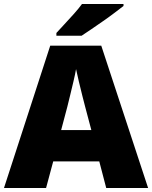

<svg xmlns="http://www.w3.org/2000/svg" viewBox="-20 -947 766 967"><path d="M515 0 480 -134H248L212 0H0L233 -717H490L726 0ZM409 -409Q404 -428 395 -463.5Q386 -499 377 -537Q368 -575 363 -599Q359 -575 350.5 -539Q342 -503 333.5 -468Q325 -433 319 -409L288 -292H440ZM602 -917Q584 -903 557 -882.5Q530 -862 499 -840.5Q468 -819 439.5 -799.5Q411 -780 391 -767H264V-781Q281 -800 305 -825.5Q329 -851 353 -878Q377 -905 393 -927H602Z"/></svg>

Font: Noto Sans Ethiopic Black
Style: Regular
Weight: 900
Designer: Monotype Design Team
Foundry: Monotype Imaging Inc.
Version: Version 2.102; ttfautohint (v1.8.4.7-5d5b)